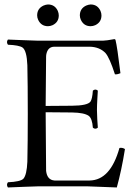

<svg xmlns="http://www.w3.org/2000/svg" viewBox="-20 -825 607 850"><path d="M333.5 -756.8Q333.5 -787.1 361.3 -800.3Q371.6 -804.7 381.3 -805.2Q411.6 -805.2 424.8 -776.9Q429.2 -766.6 429.2 -756.8Q429.2 -726.6 401.4 -713.4Q391.1 -709 381.3 -709Q351.1 -709 337.9 -737.3Q333.5 -747.1 333.5 -756.8ZM144.5 -756.8Q144.5 -787.1 172.4 -800.3Q182.6 -804.7 192.4 -805.2Q222.7 -805.2 235.8 -776.9Q240.2 -766.6 240.2 -756.8Q240.2 -726.6 212.4 -713.4Q202.1 -709 192.4 -709Q162.1 -709 148.9 -737.3Q144.5 -747.1 144.5 -756.8ZM298.8 -356.9Q367.2 -357.4 380.4 -375Q388.7 -387.2 391.1 -423.8Q402.3 -433.1 413.1 -423.8Q412.6 -411.6 411.1 -390.1Q409.2 -357.4 409.2 -337.9Q409.2 -321.3 410.6 -297.9Q412.1 -275.4 413.1 -259.8Q401.9 -250.5 391.1 -259.8Q388.2 -300.3 373 -312Q353 -326.2 298.8 -327.1L182.1 -328.1Q182.1 -328.1 184.1 -71.8Q184.1 -69.8 184.1 -68.8Q188.5 -28.3 221.2 -25.9H377Q468.8 -27.3 508.8 -169.9Q520.5 -172.4 530.8 -166.5Q532.7 -165.5 533.2 -165Q518.1 -70.8 497.1 4.9Q496.1 4.9 369.1 0H147Q131.8 0 87.4 2Q39.1 4.4 15.1 4.9Q6.8 -6.8 15.1 -18.1Q70.3 -20.5 83.5 -33.7Q98.6 -50.8 101.1 -108.9Q103 -191.9 103 -320.8Q103 -454.6 101.1 -536.1Q98.6 -600.1 80.1 -614.3Q64.9 -625 15.1 -627Q6.8 -638.7 15.1 -649.9Q40 -649.4 87.4 -647Q129.9 -645 145 -645H437Q449.7 -645 486.8 -651.9Q490.2 -650.4 491.2 -648.9Q499 -618.2 513.2 -501Q498.5 -494.6 488.8 -496.1Q465.3 -568.8 447.3 -589.8Q421.4 -617.2 377 -618.2H221.2Q190.4 -618.2 184.6 -582Q184.1 -577.6 184.1 -574.2L182.1 -356Z"/></svg>

Font: Linux Libertine Display O
Style: Regular
Weight: 400
Designer: Philipp H. Poll
Foundry: Philipp H. Poll
Version: Version 5.0.9